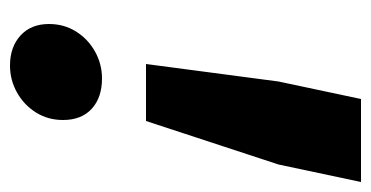

<svg xmlns="http://www.w3.org/2000/svg" viewBox="-199 -531 742 384"><g transform="rotate(90 172.0 -339.0)"><path d="M28 -66Q28 -96 43 -120Q58 -144 83 -158Q108 -172 137 -172Q175 -172 197.5 -151.5Q220 -131 220 -94Q220 -64 205 -40Q190 -16 165 -2Q140 12 111 12Q74 12 51 -9Q28 -30 28 -66ZM108 -260 143 -525 178 -690H344L309 -525L222 -260Z"/></g></svg>

Font: Radio Canada
Style: Italic
Weight: 400
Italic angle: -12°
Designer: Charles Daoud, Etienne Aubert Bonn, Alexandre Saumier Demers, Jacques Le Bailly
Foundry: Radio-Canada
Version: Version 2.104;gftools[0.9.28.dev5+ged2979d]